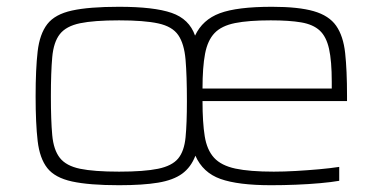

<svg xmlns="http://www.w3.org/2000/svg" viewBox="-20 -538 1127 566"><path d="M331 8Q243 8 192.5 -3Q142 -14 119.5 -42.5Q97 -71 91 -122.5Q85 -174 85 -254Q85 -335 91 -386.5Q97 -438 119.5 -467Q142 -496 192.5 -507Q243 -518 331 -518Q434 -518 486 -500Q538 -482 555 -433Q577 -480 628 -499Q679 -518 782 -518Q860 -518 905 -505Q950 -492 971 -462Q992 -432 997.5 -381.5Q1003 -331 1003 -256V-240H577Q577 -177 583.5 -136.5Q590 -96 611 -73Q632 -50 674 -41Q716 -32 787 -32Q817 -32 852 -34Q887 -36 920.5 -39Q954 -42 980 -46V-5Q957 -1 923.5 2Q890 5 852.5 6.5Q815 8 779 8Q682 8 630 -10.5Q578 -29 556 -79Q543 -45 517 -26Q491 -7 446 0.5Q401 8 331 8ZM331 -32Q405 -32 446 -40.5Q487 -49 505 -70.5Q523 -92 527 -133Q531 -174 531 -240Q531 -315 527 -362Q523 -409 505.5 -434.5Q488 -460 446.5 -469Q405 -478 331 -478Q257 -478 216 -469.5Q175 -461 156.5 -437.5Q138 -414 134 -369.5Q130 -325 130 -254Q130 -183 134 -139.5Q138 -96 156.5 -72.5Q175 -49 216 -40.5Q257 -32 331 -32ZM958 -261V-297Q958 -358 950 -394Q942 -430 922.5 -448Q903 -466 868 -472Q833 -478 778 -478Q713 -478 673 -470Q633 -462 612.5 -440.5Q592 -419 584.5 -379.5Q577 -340 577 -277H974Z"/></svg>

Font: Saira Expanded ExtraLight
Style: Regular
Weight: 250
Width: 7
Designer: Hector Gatti with collaboration of the Omnibus-Type team
Foundry: Omnibus-Type
Version: Version 1.101